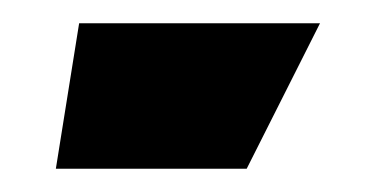

<svg xmlns="http://www.w3.org/2000/svg" viewBox="-20 -20 321 165"><path d="M28 125 48 0H255L192 125Z"/></svg>

Font: Tomorrow ExtraBold
Style: Regular
Weight: 800
Designer: Tony de Marco, Monica Rizzolli
Foundry: Just in Type
Version: Version 2.002